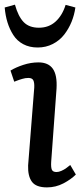

<svg xmlns="http://www.w3.org/2000/svg" viewBox="-29 -791 354 825"><path d="M35.2 -771Q49.3 -720.2 72.8 -696Q96.2 -671.9 138.2 -671.9Q180.7 -671.9 209.7 -698.2Q238.8 -724.6 252.9 -770L294.9 -758.8Q290.5 -727.1 278.6 -697.5Q266.6 -668 247.1 -642.6Q227.5 -617.2 198 -602.1Q168.5 -586.9 132.8 -586.9Q97.7 -586.9 71 -601.1Q44.4 -615.2 28.3 -640.4Q12.2 -665.5 3.2 -694.8Q-5.9 -724.1 -8.8 -758.8ZM118.2 -415Q119.1 -436.5 114 -446.3Q108.9 -456.1 92.8 -456.1Q86.4 -456.1 79.8 -455.1Q73.2 -454.1 66.2 -451.9Q59.1 -449.7 54.4 -448.2Q49.8 -446.8 42.2 -443.8Q34.7 -440.9 32.2 -439.9L16.1 -487.8Q38.6 -501.5 71 -512.2Q103.5 -522.9 136.2 -522.9Q178.7 -522.9 198 -495.6Q217.3 -468.3 213.9 -410.2L190.9 -95.2Q189.5 -71.8 193.8 -61.8Q198.2 -51.8 213.9 -51.8Q223.6 -51.8 234.9 -56.9Q246.1 -62 253.2 -66.9Q260.3 -71.8 272.9 -82L296.9 -41Q275.9 -20 243.2 -2.9Q210.4 14.2 172.9 14.2Q126 14.2 108.2 -10Q90.3 -34.2 91.8 -80.1Z"/></svg>

Font: Literata Book Medium
Style: Italic
Weight: 500
Italic angle: -3°
Designer: Latin by Veronika Burian and Jose Scaglione. Greek by Irene Vlachou. Cyrillic by Vera Evstafieva
Foundry: TypeTogether
Version: Version 1.003;PS 001.003;hotconv 1.0.88;makeotf.lib2.5.64775